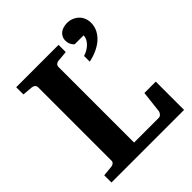

<svg xmlns="http://www.w3.org/2000/svg" viewBox="-201 -837 956 956"><g transform="rotate(-45 277.0 -359.0)"><path d="M517.6 -634.3Q517.6 -608.4 506.3 -586.4Q495.1 -564.5 475.6 -547.6Q456.1 -530.8 430.4 -519.3Q404.8 -507.8 376 -502V-542Q390.6 -546.4 403.3 -554Q416 -561.5 425.8 -571.3Q435.5 -581.1 441.2 -592.5Q446.8 -604 446.8 -616.2H383.8Q374 -625 368.9 -636.5Q363.8 -647.9 363.8 -660.2Q363.8 -675.3 369.4 -686.3Q375 -697.3 384.5 -704.3Q394 -711.4 406.2 -714.8Q418.5 -718.3 431.6 -718.3Q450.7 -718.3 466.6 -711.7Q482.4 -705.1 493.9 -693.8Q505.4 -682.6 511.5 -667.2Q517.6 -651.9 517.6 -634.3ZM26.9 0V-50.8L82 -56.2Q91.3 -57.1 97.7 -62.7Q104 -68.4 104 -78.1V-592.8Q104 -602.5 97.7 -608.4Q91.3 -614.3 82 -615.2L26.9 -620.1V-670.9H325.2V-620.1L269 -615.2Q259.8 -614.3 253.4 -608.4Q247.1 -602.5 247.1 -592.8V-61H420.9Q426.3 -61 430.4 -63.5Q434.6 -65.9 437.7 -69.6Q440.9 -73.2 442.6 -77.1Q444.3 -81.1 444.8 -84L458 -199.2H538.1V0Z"/></g></svg>

Font: Charis SIL Eur
Style: Bold
Weight: 700
Foundry: SIL International
Version: Version 5.000